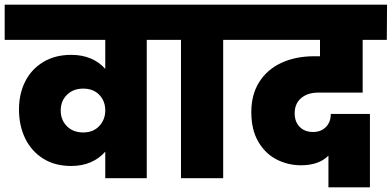

<svg xmlns="http://www.w3.org/2000/svg" viewBox="-34 -760 1671 819"><path d="M678 -740V-590H592V0H415V-113Q390 -84 353 -68Q316 -52 270 -52Q200 -52 150 -83.5Q100 -115 73.5 -169.5Q47 -224 47 -293Q47 -360 73.5 -412.5Q100 -465 150.5 -495.5Q201 -526 270 -526Q316 -526 353 -510.5Q390 -495 415 -466V-590H-14V-740ZM321 -195Q364 -195 389.5 -222.5Q415 -250 415 -289Q415 -329 389.5 -355.5Q364 -382 321 -382Q278 -382 251.5 -355.5Q225 -329 225 -289Q225 -248 251.5 -221.5Q278 -195 321 -195Z M738 0V-590H650V-740H1005V-590H918V0Z M1324 -365Q1278 -365 1250.5 -341.5Q1223 -318 1223 -277Q1223 -240 1244.5 -218.5Q1266 -197 1302 -197Q1335 -197 1356 -218Q1377 -239 1377 -274H1544V39H1367V-96Q1326 -55 1250 -55Q1194 -55 1145.5 -80Q1097 -105 1067.5 -156Q1038 -207 1038 -282Q1038 -357 1072 -410.5Q1106 -464 1166.5 -492Q1227 -520 1305 -520H1331V-590H977V-740H1617L1616 -590H1513V-365Z"/></svg>

Font: Fz Poppins ExtBd
Style: Regular
Weight: 800
Designer: Ninad Kale (Devanagari), Jonny Pinhorn (Latin)
Foundry: Indian Type Foundry
Version: Vit hóa bi Vntype.Com & FontZin.Com